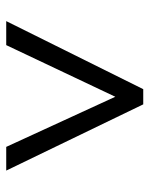

<svg xmlns="http://www.w3.org/2000/svg" viewBox="50 -810 491 632"><g transform="rotate(90 296.0 -493.5)"><path d="M273 -719H323L541 -268H463L298 -627L128 -268H49Z"/></g></svg>

Font: hexuoriya05
Style: Book
Weight: 400
Designer: Jelle Bosma - Monotype Design Team
Foundry: Monotype Imaging Inc.
Version: Version 2.003